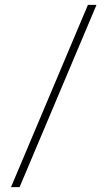

<svg xmlns="http://www.w3.org/2000/svg" viewBox="-20 -694 439 784"><path d="M60 70H25L339 -674H374Z"/></svg>

Font: HiLo-Deco
Style: Deco
Weight: 500
Version: Version 001.000